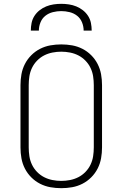

<svg xmlns="http://www.w3.org/2000/svg" viewBox="-20 -975 640 1003"><path d="M300 8Q271 8 243 3Q215 -2 189.5 -15Q164 -28 143.5 -48.5Q123 -69 110 -94.5Q97 -120 92 -148Q87 -176 87 -205V-530Q87 -559 92 -587Q97 -615 110 -640.5Q123 -666 143.5 -686.5Q164 -707 189.5 -720Q215 -733 243 -738Q271 -743 300 -743Q329 -743 357 -738Q385 -733 410.5 -720Q436 -707 456.5 -686.5Q477 -666 490 -640.5Q503 -615 508 -587Q513 -559 513 -530V-205Q513 -176 508 -148Q503 -120 490 -94.5Q477 -69 456.5 -48.5Q436 -28 410.5 -15Q385 -2 357 3Q329 8 300 8ZM300 -30Q323 -30 346 -34.5Q369 -39 389.5 -49.5Q410 -60 426.5 -77Q443 -94 453 -115Q463 -136 466.5 -159Q470 -182 470 -205V-530Q470 -553 466.5 -576Q463 -599 453 -620Q443 -641 426.5 -658Q410 -675 389.5 -685.5Q369 -696 346 -700.5Q323 -705 300 -705Q277 -705 254 -700.5Q231 -696 210.5 -685.5Q190 -675 173.5 -658Q157 -641 147 -620Q137 -599 133.5 -576Q130 -553 130 -530V-205Q130 -182 133.5 -159Q137 -136 147 -115Q157 -94 173.5 -77Q190 -60 210.5 -49.5Q231 -39 254 -34.5Q277 -30 300 -30ZM141 -815Q141 -835 145 -855Q149 -875 160 -892Q171 -909 187 -921.5Q203 -934 221.5 -941.5Q240 -949 260 -952Q280 -955 300 -955Q320 -955 340 -952Q360 -949 378.5 -941.5Q397 -934 413 -921.5Q429 -909 440 -892Q451 -875 455 -855Q459 -835 459 -815H417Q417 -837 408.5 -858Q400 -879 383 -892.5Q366 -906 344 -911.5Q322 -917 300 -917Q278 -917 256 -911.5Q234 -906 217 -892.5Q200 -879 191.5 -858Q183 -837 183 -815Z"/></svg>

Font: Iosevka SS04 XLt Ex
Style: Regular
Weight: 200
Width: 7
Monospace: yes
Designer: Belleve Invis
Foundry: Belleve Invis
Version: Version 19.0.0; ttfautohint (v1.8.4)